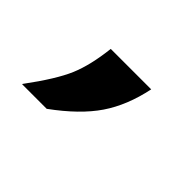

<svg xmlns="http://www.w3.org/2000/svg" viewBox="-55 -357 725 725"><g transform="rotate(45 307.0 5.5)"><path d="M210 171H79V169Q156 65 183 1Q210 -63 221 -160H437Q415 -54 364 21Q313 96 210 171Z"/></g></svg>

Font: Intel One Mono
Style: Bold
Weight: 700
Monospace: yes
Designer: Fred Shallcrass
Foundry: Frere-Jones Type LLC
Version: Version 1.400;hotconv 1.1.0;makeotfexe 2.6.0;FJTRelease1.4